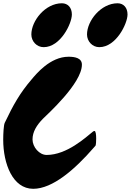

<svg xmlns="http://www.w3.org/2000/svg" viewBox="-20 -1161 814 1196"><path d="M522 -946.3C522 -903.3 555.7 -867.2 598.6 -867.2C703.6 -867.2 774.4 -1014.6 774.4 -1070.8C774.4 -1113.8 749 -1140.6 712.4 -1140.6C608.4 -1140.6 522 -1031.2 522 -946.3ZM175.3 -946.3C175.3 -903.3 209 -867.2 252 -867.2C356.9 -867.2 427.7 -1014.6 427.7 -1070.8C427.7 -1113.8 402.3 -1140.6 365.7 -1140.6C261.7 -1140.6 175.3 -1031.2 175.3 -946.3ZM0 -291C0 -140.6 59.1 15.1 187 15.1C308.1 15.1 446.8 -106 564.5 -241.7C568.8 -247.6 573.7 -250.5 576.2 -256.3C577.6 -260.3 579.1 -278.8 579.1 -297.9C579.1 -320.8 576.7 -345.2 568.4 -345.2C565.4 -345.2 562 -343.3 559.1 -341.3C515.1 -306.2 397.5 -195.8 270.5 -195.8C224.6 -195.8 182.6 -245.1 182.6 -292.5C182.6 -339.8 208.5 -381.3 247.1 -420.9C270.5 -444.8 490.2 -640.6 490.2 -758.3C490.2 -800.3 445.3 -807.6 407.2 -807.6C292 -807.6 205.1 -699.7 175.8 -665C105 -582.5 62 -506.8 9.3 -395.5C2.9 -381.3 0 -328.1 0 -291Z"/></svg>

Font: Bodega Script
Style: Medium
Weight: 500
Italic angle: 39.7°
Version: Version 001.000